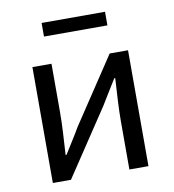

<svg xmlns="http://www.w3.org/2000/svg" viewBox="-76 -726 717 793"><g transform="rotate(-10 282.5 -329.5)"><path d="M82 0V-486H162V-284Q162 -245 159.5 -198.5Q157 -152 154 -105H158Q172 -128 190.5 -157Q209 -186 222 -209L406 -486H483V0H403V-202Q403 -241 405.5 -287.5Q408 -334 411 -382H407Q393 -359 374.5 -329.5Q356 -300 343 -278L158 0ZM151 -602V-659H417V-602Z"/></g></svg>

Font: Giro Regular
Style: Regular
Weight: 400
Designer: Paul D. Hunt
Foundry: Adobe Systems Incorporated
Version: Version 1.000;PS 1.0;hotconv 1.0.88;makeotf.lib2.5.647800